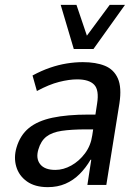

<svg xmlns="http://www.w3.org/2000/svg" viewBox="-20 -762 575 791"><path d="M177 9Q124 9 91 -14.5Q58 -38 47 -75.5Q36 -113 48 -154Q63 -205 99 -234.5Q135 -264 196 -277Q257 -290 346 -290H389L380 -229H336Q275 -229 234.5 -223Q194 -217 171 -199Q148 -181 138 -146Q127 -109 145.5 -85.5Q164 -62 208 -62Q241 -62 273.5 -80Q306 -98 330 -130Q354 -162 360 -204L380 -335Q389 -391 368 -413Q347 -435 298 -435Q265 -435 223.5 -424.5Q182 -414 132 -387L114 -451Q151 -471 186 -483Q221 -495 255 -500.5Q289 -506 321 -506Q375 -506 412 -491Q449 -476 465.5 -439Q482 -402 472 -336L418 0H340L356 -104H353Q334 -71 308 -45Q282 -19 249.5 -5Q217 9 177 9ZM284 -560 230 -742H295L338 -615L432 -742H495L365 -560Z"/></svg>

Font: Nunito Sans 7pt Condensed Medium
Style: Italic
Weight: 500
Width: 3
Italic angle: -9°
Designer: Vernon Adams
Foundry: Vernon Adams
Version: Version 3.101;gftools[0.9.27]